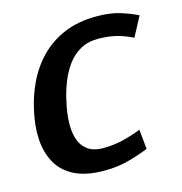

<svg xmlns="http://www.w3.org/2000/svg" viewBox="-102 -768 822 869"><g transform="rotate(-15 308.5 -333.0)"><path d="M304 -91Q351 -91 393 -101Q435 -111 482 -129L491 -37Q450 -20 397.5 -5.5Q345 9 283 9Q196 9 142 -18.5Q88 -46 61.5 -94.5Q35 -143 31.5 -204.5Q28 -266 43 -333Q57 -401 86.5 -462.5Q116 -524 163 -572Q210 -620 275.5 -647.5Q341 -675 428 -675Q491 -675 537 -660.5Q583 -646 617 -629L568 -537Q530 -556 492 -565.5Q454 -575 407 -575Q359 -575 323 -554.5Q287 -534 262 -499Q237 -464 220.5 -421Q204 -378 195 -333Q185 -289 183 -246Q181 -203 191.5 -168Q202 -133 229 -112Q256 -91 304 -91Z"/></g></svg>

Font: Epunda Sans
Style: Bold Italic
Weight: 700
Italic angle: -12.0243°
Designer: Simon Atzbach
Foundry: typofactur
Version: Version 2.204; ttfautohint (v1.8.4.7-5d5b)